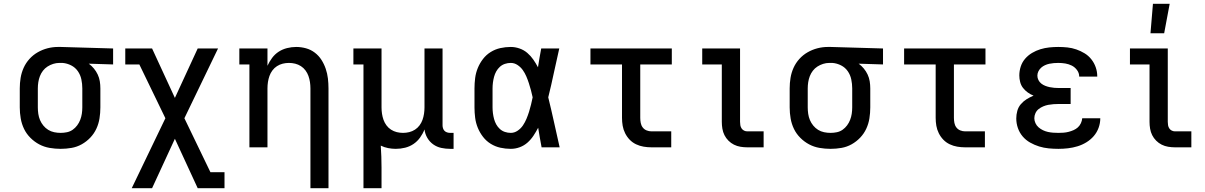

<svg xmlns="http://www.w3.org/2000/svg" viewBox="-20 -775 6340 1010"><path d="M299 8Q270 8 241 3Q212 -2 186.5 -15.5Q161 -29 140 -50Q119 -71 106.5 -97Q94 -123 89 -152Q84 -181 84 -210V-310Q84 -338 88.5 -365.5Q93 -393 104.5 -418.5Q116 -444 135 -465Q154 -486 178.5 -500Q203 -514 230 -521Q257 -528 285 -528H300L575 -520V-436L447 -440Q462 -429 474 -414.5Q486 -400 494 -383Q502 -366 505 -347.5Q508 -329 508 -310V-210Q508 -181 503.5 -152.5Q499 -124 487 -98Q475 -72 455 -51Q435 -30 410 -16Q385 -2 356.5 3Q328 8 299 8ZM299 -76Q316 -76 332.5 -79.5Q349 -83 362.5 -92.5Q376 -102 386 -115.5Q396 -129 402 -144.5Q408 -160 410.5 -176.5Q413 -193 413 -210V-310Q413 -334 408 -357.5Q403 -381 389.5 -400.5Q376 -420 354.5 -431Q333 -442 309 -444H292Q276 -444 260 -439Q244 -434 230 -425Q216 -416 206 -403Q196 -390 190 -374.5Q184 -359 181.5 -342.5Q179 -326 179 -310V-210Q179 -193 181.5 -176Q184 -159 190.5 -143.5Q197 -128 208 -114.5Q219 -101 233.5 -92Q248 -83 265 -79.5Q282 -76 299 -76Z M673 215 850 -153 713 -436H639V-520H780L900 -260L1020 -520H1127L950 -153L1087 131H1161V215H1020L900 -45L780 215Z M1613 215V-310Q1613 -327 1610.5 -343.5Q1608 -360 1602.5 -375.5Q1597 -391 1587 -404.5Q1577 -418 1563 -427Q1549 -436 1533 -440Q1517 -444 1500 -444Q1483 -444 1467 -440Q1451 -436 1437 -427Q1423 -418 1413 -404.5Q1403 -391 1397.5 -375.5Q1392 -360 1389.5 -343.5Q1387 -327 1387 -310V0H1292V-436H1239V-520H1387V-429Q1397 -451 1411.5 -470.5Q1426 -490 1446 -503Q1466 -516 1490 -522Q1514 -528 1538 -528Q1564 -528 1589.5 -521Q1615 -514 1636 -498Q1657 -482 1671 -460Q1685 -438 1693.5 -413Q1702 -388 1705 -362Q1708 -336 1708 -310V215Z M1892 215V-436H1839V-520H1987V-210Q1987 -193 1989.5 -176.5Q1992 -160 1997.5 -144.5Q2003 -129 2013 -115.5Q2023 -102 2037 -93Q2051 -84 2067 -80Q2083 -76 2100 -76Q2117 -76 2133 -80Q2149 -84 2163 -93Q2177 -102 2187 -115.5Q2197 -129 2202.5 -144.5Q2208 -160 2210.5 -176.5Q2213 -193 2213 -210V-520H2308V-115Q2308 -108 2310.5 -100Q2313 -92 2318.5 -86.5Q2324 -81 2332 -78.5Q2340 -76 2348 -76H2366V8H2348Q2324 8 2301 3Q2278 -2 2259 -15.5Q2240 -29 2228 -49.5Q2216 -70 2213 -94Q2204 -71 2189.5 -51Q2175 -31 2155 -17.5Q2135 -4 2111 2Q2087 8 2062 8Q2042 8 2021.5 4Q2001 0 1983 -9Q1985 20 1986 49Q1987 78 1987 107V215Z M2667 8Q2639 8 2612 2Q2585 -4 2561.5 -18.5Q2538 -33 2521 -55Q2504 -77 2493.5 -102.5Q2483 -128 2479.5 -155.5Q2476 -183 2476 -210V-310Q2476 -337 2479.5 -364.5Q2483 -392 2493.5 -417.5Q2504 -443 2521 -465Q2538 -487 2561.5 -501.5Q2585 -516 2612 -522Q2639 -528 2667 -528Q2690 -528 2713 -520Q2736 -512 2754 -496.5Q2772 -481 2785.5 -461.5Q2799 -442 2810 -421Q2814 -446 2818 -470.5Q2822 -495 2827 -520H2922Q2907 -456 2893.5 -391.5Q2880 -327 2864 -263Q2880 -198 2894.5 -132Q2909 -66 2924 0H2829Q2824 -26 2819.5 -52Q2815 -78 2811 -103Q2800 -82 2786.5 -61.5Q2773 -41 2755 -25Q2737 -9 2714 -0.5Q2691 8 2667 8ZM2667 -76Q2686 -76 2703 -87.5Q2720 -99 2731 -115.5Q2742 -132 2749.5 -150Q2757 -168 2763 -187Q2769 -206 2773.5 -225Q2778 -244 2782 -263Q2778 -282 2773 -300.5Q2768 -319 2762 -337.5Q2756 -356 2748.5 -373.5Q2741 -391 2730 -406.5Q2719 -422 2702.5 -433Q2686 -444 2667 -444Q2651 -444 2636 -439Q2621 -434 2609.5 -423.5Q2598 -413 2590.5 -399.5Q2583 -386 2579 -371Q2575 -356 2573 -340.5Q2571 -325 2571 -310V-210Q2571 -195 2573 -179.5Q2575 -164 2579 -149Q2583 -134 2590.5 -120.5Q2598 -107 2609.5 -96.5Q2621 -86 2636 -81Q2651 -76 2667 -76Z M3407 0Q3386 0 3365.5 -3.5Q3345 -7 3326 -16Q3307 -25 3292.5 -40Q3278 -55 3268.5 -74Q3259 -93 3255.5 -113.5Q3252 -134 3252 -155V-436H3086V-520H3514V-436H3348V-155Q3348 -142 3350.5 -128.5Q3353 -115 3361 -104.5Q3369 -94 3381.5 -89Q3394 -84 3407 -84H3511V0Z M3911 0Q3893 0 3875 -3Q3857 -6 3841 -14Q3825 -22 3812 -35Q3799 -48 3791 -64Q3783 -80 3780 -98Q3777 -116 3777 -134V-436H3674V-520H3873V-134Q3873 -125 3874.5 -116Q3876 -107 3881 -99.5Q3886 -92 3894 -88Q3902 -84 3911 -84H3997V0Z M4349 8Q4320 8 4291 3Q4262 -2 4236.5 -15.5Q4211 -29 4190 -50Q4169 -71 4156.5 -97Q4144 -123 4139 -152Q4134 -181 4134 -210V-310Q4134 -338 4138.5 -365.5Q4143 -393 4154.5 -418.5Q4166 -444 4185 -465Q4204 -486 4228.5 -500Q4253 -514 4280 -521Q4307 -528 4335 -528H4350L4625 -520V-436L4497 -440Q4512 -429 4524 -414.5Q4536 -400 4544 -383Q4552 -366 4555 -347.5Q4558 -329 4558 -310V-210Q4558 -181 4553.5 -152.5Q4549 -124 4537 -98Q4525 -72 4505 -51Q4485 -30 4460 -16Q4435 -2 4406.5 3Q4378 8 4349 8ZM4349 -76Q4366 -76 4382.5 -79.5Q4399 -83 4412.5 -92.5Q4426 -102 4436 -115.5Q4446 -129 4452 -144.5Q4458 -160 4460.5 -176.5Q4463 -193 4463 -210V-310Q4463 -334 4458 -357.5Q4453 -381 4439.5 -400.5Q4426 -420 4404.5 -431Q4383 -442 4359 -444H4342Q4326 -444 4310 -439Q4294 -434 4280 -425Q4266 -416 4256 -403Q4246 -390 4240 -374.5Q4234 -359 4231.5 -342.5Q4229 -326 4229 -310V-210Q4229 -193 4231.5 -176Q4234 -159 4240.5 -143.5Q4247 -128 4258 -114.5Q4269 -101 4283.5 -92Q4298 -83 4315 -79.5Q4332 -76 4349 -76Z M5057 0Q5036 0 5015.5 -3.5Q4995 -7 4976 -16Q4957 -25 4942.5 -40Q4928 -55 4918.5 -74Q4909 -93 4905.5 -113.5Q4902 -134 4902 -155V-436H4736V-520H5164V-436H4998V-155Q4998 -142 5000.5 -128.5Q5003 -115 5011 -104.5Q5019 -94 5031.5 -89Q5044 -84 5057 -84H5161V0Z M5548 8Q5522 8 5496.5 5.5Q5471 3 5446.5 -4.5Q5422 -12 5399 -25Q5376 -38 5359.5 -57.5Q5343 -77 5334.5 -101.5Q5326 -126 5326 -152Q5326 -172 5331.5 -192Q5337 -212 5350.5 -227.5Q5364 -243 5381 -253.5Q5398 -264 5417 -272Q5401 -278 5386.5 -288.5Q5372 -299 5361.5 -312.5Q5351 -326 5346.5 -343.5Q5342 -361 5342 -378Q5342 -402 5349.5 -425Q5357 -448 5372.5 -466Q5388 -484 5409 -496.5Q5430 -509 5453 -516Q5476 -523 5499.5 -525.5Q5523 -528 5547 -528Q5571 -528 5595 -525.5Q5619 -523 5642 -515Q5665 -507 5685.5 -494.5Q5706 -482 5721 -463Q5736 -444 5744 -421Q5752 -398 5752 -374V-372H5657V-373Q5657 -391 5645.5 -406.5Q5634 -422 5618 -430Q5602 -438 5584 -441Q5566 -444 5547 -444Q5535 -444 5523 -443Q5511 -442 5499.5 -439.5Q5488 -437 5477 -432Q5466 -427 5457 -419Q5448 -411 5442.5 -400Q5437 -389 5437 -377Q5437 -365 5442.5 -354Q5448 -343 5457.5 -335.5Q5467 -328 5478.5 -323.5Q5490 -319 5502 -316.5Q5514 -314 5526 -313Q5538 -312 5550 -312H5612V-228H5550Q5536 -228 5522 -227Q5508 -226 5494.5 -223.5Q5481 -221 5468 -215.5Q5455 -210 5444 -201.5Q5433 -193 5427 -180Q5421 -167 5421 -153Q5421 -140 5427 -127Q5433 -114 5443.5 -105Q5454 -96 5466.5 -90Q5479 -84 5492.5 -81Q5506 -78 5520 -77Q5534 -76 5548 -76Q5561 -76 5574.5 -77Q5588 -78 5601.5 -81.5Q5615 -85 5627.5 -90.5Q5640 -96 5650 -105Q5660 -114 5666 -127Q5672 -140 5673 -153H5768Q5768 -127 5759 -102.5Q5750 -78 5733.5 -59Q5717 -40 5695 -26.5Q5673 -13 5648.5 -5.5Q5624 2 5598.5 5Q5573 8 5548 8Z M6161 0Q6143 0 6125 -3Q6107 -6 6091 -14Q6075 -22 6062 -35Q6049 -48 6041 -64Q6033 -80 6030 -98Q6027 -116 6027 -134V-436H5924V-520H6123V-134Q6123 -125 6124.5 -116Q6126 -107 6131 -99.5Q6136 -92 6144 -88Q6152 -84 6161 -84H6247V0ZM6032 -600 6045 -755H6133L6104 -600Z"/></svg>

Font: Iosevka Etoile Medium
Style: Regular
Weight: 500
Designer: Belleve Invis
Foundry: Belleve Invis
Version: Version 22.1.2; ttfautohint (v1.8.4)